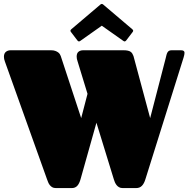

<svg xmlns="http://www.w3.org/2000/svg" viewBox="-20 -957 960 977"><path d="M744.1 -356 823.2 -661.1Q825.2 -669.9 827.1 -677.2Q829.1 -684.6 832 -689.9Q835 -695.3 839.8 -698.2Q844.7 -701.2 853 -701.2H901.4Q918.9 -701.2 918.9 -688.5Q918.9 -679.2 914.1 -664.1L720.2 -45.9Q713.4 -22.9 702.1 -11.5Q690.9 0 673.3 0H604Q593.3 0 585.7 -4.4Q578.1 -8.8 573 -15.4Q567.9 -22 564.5 -29.8Q561 -37.6 559.1 -44.9L470.7 -332.5L390.1 -45.9Q383.8 -22.9 373.3 -11.5Q362.8 0 345.7 0H264.2Q252.9 0 245.6 -4.4Q238.3 -8.8 233.2 -15.4Q228 -22 224.9 -30Q221.7 -38.1 219.2 -44.9L4.9 -644Q0 -656.7 0 -668Q0 -685.1 9.8 -693.1Q19.5 -701.2 33.7 -701.2H240.2Q252.4 -701.2 261.2 -698Q270 -694.8 275.9 -690.4Q281.7 -686 284.7 -680.9Q287.6 -675.8 289.1 -671.9L393.1 -356L425.3 -479.5L375 -644Q372.6 -650.9 371.3 -657.2Q370.1 -663.6 370.1 -668.9Q370.1 -686 379.4 -693.6Q388.7 -701.2 402.8 -701.2H609.9Q622.1 -701.2 630.6 -699.2Q639.2 -697.3 644.5 -693.6Q649.9 -689.9 653.3 -684.3Q656.7 -678.7 659.2 -671.9ZM498 -826.2 388.7 -749Q386.7 -748 385.3 -747.1Q383.8 -746.1 382.3 -746.1Q377.4 -746.1 374 -751L341.3 -793.9Q338.4 -797.4 338.4 -800.8Q338.4 -804.2 342.8 -808.1L491.2 -934.1Q492.7 -935.1 494.1 -936Q495.6 -937 498 -937Q500.5 -937 502 -936Q503.4 -935.1 504.9 -934.1L653.3 -808.1Q657.7 -804.2 657.7 -800.8Q657.7 -797.4 654.8 -793.9L622.1 -751Q618.2 -746.1 613.8 -746.1Q612.3 -746.1 610.8 -747.1Q609.4 -748 607.4 -749Z"/></svg>

Font: Fascinate Cyrillic
Style: Regular
Weight: 900
Designer: Denis Ignatov
Foundry: Astigmatic (AOETI)
Version: Version 1.00 November 30, 2018, initial release